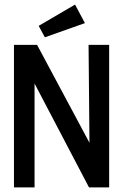

<svg xmlns="http://www.w3.org/2000/svg" viewBox="-20 -819 540 839"><path d="M41 0V-623H142L371 -195L367 -623H457V0H369L131 -454V0ZM176 -656 149 -706 308 -799 351 -718Z"/></svg>

Font: Inconsolata SemiBold
Style: Regular
Weight: 600
Monospace: yes
Designer: Raph Levien, Cyreal, Brenton Simpson
Foundry: Raph Levien, Cyreal, Google
Version: Version 3.100; ttfautohint (v1.8.4.7-5d5b)